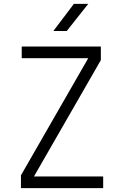

<svg xmlns="http://www.w3.org/2000/svg" viewBox="-20 -970 640 990"><path d="M88 0V-66L435 -670H92V-730H500V-660L155 -60H512V0ZM255 -810 361 -950H435L324 -810Z"/></svg>

Font: Tiny ExtraLight
Style: Regular
Weight: 200
Monospace: yes
Designer: Philipp Nurullin, Konstantin Bulenkov
Foundry: JetBrains
Version: Version 2.251; ttfautohint (v1.8.4.7-5d5b)